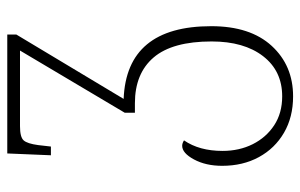

<svg xmlns="http://www.w3.org/2000/svg" viewBox="-169 -407 826 528"><g transform="rotate(-90 244.0 -143.0)"><path d="M243 250Q186 250 143 225Q100 200 76 156Q52 112 52 55Q52 10 69.5 -22.5Q87 -55 107 -55Q114 -55 122 -50Q93 -8 93 56Q93 102 111.5 139Q130 176 163.5 198Q197 220 243 220Q313 220 353.5 167.5Q394 115 394 26Q394 -82 350 -133.5Q306 -185 224 -185H198V-213L369 -501H161Q131 -501 122 -491Q113 -481 109 -451L105 -416H81L86 -536H413V-511L236 -216Q436 -208 436 25Q436 132 382 191Q328 250 243 250Z"/></g></svg>

Font: Noto Serif Georgian SemiCondensed ExtraLight
Style: Regular
Weight: 200
Width: 4
Designer: Monotype Design Team, Akaki Razmadze
Foundry: Google LLC
Version: Version 2.003; ttfautohint (v1.8.4.7-5d5b)